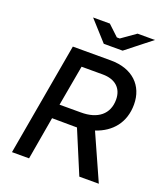

<svg xmlns="http://www.w3.org/2000/svg" viewBox="-160 -1010 972 1120"><g transform="rotate(20 326.0 -450.0)"><path d="M47 0H153L199 -266L332 -265H354L465 0H586L459 -284C558 -317 621 -392 621 -504C621 -621 541 -700 406 -700H170ZM334 -777H451L607 -900H499L411 -838H393L327 -900H223ZM213 -355 258 -607H389C469 -607 513 -564 513 -495C513 -406 451 -354 344 -355Z"/></g></svg>

Font: Fixel Display Medium
Style: Italic
Weight: 500
Italic angle: -10°
Designer: AlfaBravo + MacPaw
Foundry: Kyrylo Tkachov, Marchela Mozhyna, Serhii Makarenko, Maria Weinstein, Zakhar Kryvoshyya
Version: Version 1.210;Glyphs 3.2 (3217)